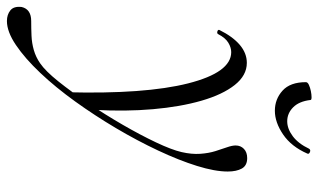

<svg xmlns="http://www.w3.org/2000/svg" viewBox="-256 -418 898 541"><g transform="rotate(90 192.5 -148.0)"><path d="M-18.2 281Q-36.2 281 -48.3 271.3Q-60.4 261.6 -57.8 239.4Q-51.4 212.6 -18.2 212.6Q2.8 212.6 23.4 211.7Q44 210.8 63.6 205.2Q83.2 199.6 100.6 187.6Q122.6 172.6 151.8 136.1Q181 99.6 213 52.3Q245 5 273.9 -45Q302.8 -95 323.6 -138.9Q344.4 -182.8 351 -211Q357.6 -239.8 355.9 -263.7Q354.2 -287.6 348.3 -306.4Q342.4 -325.2 337.4 -339.4Q332.4 -353.6 332.4 -363.4Q332.4 -377.6 342 -386.8Q351.6 -396 368 -396Q389 -396 397.4 -380.9Q405.8 -365.8 405.8 -341.2Q405.8 -305.2 390.1 -254.7Q374.4 -204.2 346.7 -145.2Q319 -86.2 283.6 -26.4Q248.2 33.4 208.4 88.7Q168.6 144 127.8 187.1Q87 230.2 49.4 255.6Q11.8 281 -18.2 281ZM182.4 113.4Q188.2 -108.4 157.4 -229.7Q126.6 -351 69.4 -351Q56.4 -351 42.8 -342.8Q29.2 -334.6 18.8 -314.4Q16.8 -310.4 11.3 -311.9Q5.8 -313.4 6.8 -317.4Q25.6 -355.4 49 -375.2Q72.4 -395 99.6 -395Q135 -395 162 -360.9Q189 -326.8 206.2 -267.4Q223.4 -208 230.2 -130.4Q237 -52.8 232 35.2ZM234.6 -474Q201.8 -474 177.9 -495.6Q154 -517.2 154 -561.4Q154 -566.4 161.7 -569.9Q169.4 -573.4 179.1 -575.4Q188.8 -577.4 196.5 -577.4Q204.2 -577.4 204.2 -574.4Q208 -542.2 224.9 -525.5Q241.8 -508.8 264.2 -508.8Q285.2 -508.8 306.1 -524.3Q327 -539.8 341.6 -570.4Q344.8 -575.4 351 -572.8Q357.2 -570.2 355.4 -565.8Q335.6 -520.4 301.4 -497.2Q267.2 -474 234.6 -474Z"/></g></svg>

Font: Cormorant Garamond Light
Style: Italic
Weight: 300
Italic angle: -10°
Designer: Christian Thalmann (Catharsis Fonts)
Foundry: Catharsis Fonts
Version: Version 4.001